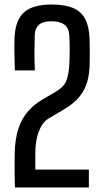

<svg xmlns="http://www.w3.org/2000/svg" viewBox="-20 -828 452 848"><path d="M46 0Q45.5 -19 45.2 -30.2Q45 -41.5 44.8 -50.5Q44.5 -59.5 44.5 -71Q44.5 -82.5 44.5 -101.8Q44.5 -121 45 -152.5Q46.5 -217 62 -262Q77.5 -307 105.2 -338Q133 -369 171 -390.5L229 -424.5Q265.5 -447 274.5 -475.5Q283.5 -504 285.5 -533.5Q287.5 -566 287.8 -602.5Q288 -639 286 -672.5Q284 -705 264.2 -719.5Q244.5 -734 207 -734Q169 -734 151.8 -718.2Q134.5 -702.5 133.5 -675Q132.5 -639 132.2 -598.5Q132 -558 134 -517H45.5Q45 -546.5 44.2 -570Q43.5 -593.5 43.5 -614.5Q43.5 -635.5 44 -658.5Q47 -738.5 85.8 -773.2Q124.5 -808 207.5 -808Q266 -808 302 -793Q338 -778 355.8 -745Q373.5 -712 375.5 -658Q376 -646 376.2 -628.8Q376.5 -611.5 376.5 -592.8Q376.5 -574 376.2 -557.5Q376 -541 375.5 -531Q373 -483 359 -448.5Q345 -414 320 -388.8Q295 -363.5 259.5 -343L197.5 -306.5Q175 -293.5 161.5 -269Q148 -244.5 142 -214.2Q136 -184 136 -152.5V-79H372.5V0Z"/></svg>

Font: Big Shoulders Text Thin Medium
Style: Regular
Weight: 500
Version: Version 2.002